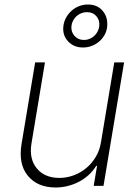

<svg xmlns="http://www.w3.org/2000/svg" viewBox="-20 -821 612 848"><path d="M75.3 -185.7 135.3 -545.5H178.6L119 -187.5Q108 -119.3 142.4 -77.4Q177.2 -35.2 242.5 -35.2Q274.1 -35.2 304.7 -46.3Q335.2 -57.5 360.3 -78.1Q385.3 -98.7 402.9 -128Q420.5 -157.3 426.1 -193.5L484.7 -545.5H528.1L437.1 0H393.8L408.7 -88.4H404.8Q391 -65.7 371.1 -47.8Q351.2 -29.8 327.8 -17.8Q304.3 -5.7 278.2 0.7Q252.1 7.1 225.9 7.1Q145.6 7.1 103 -44.7Q60.4 -96.2 75.3 -185.7ZM259.9 -705.6Q262.4 -725.9 272 -743.3Q281.6 -760.7 296.2 -773.6Q310.7 -786.6 329.4 -793.9Q348 -801.1 368.3 -801.1Q409.8 -801.1 433.2 -773.4Q456.7 -745.7 453.5 -705.6Q452.1 -685.4 442.6 -668Q433.2 -650.6 418.5 -638Q403.8 -625.4 385.3 -618.3Q366.8 -611.2 346.6 -611.2Q305.8 -611.2 280.5 -638.5Q255.3 -665.8 259.9 -705.6ZM308.9 -662.6Q324.6 -644.5 350.9 -644.5Q364 -644.5 375.5 -649.3Q387.1 -654.1 396.1 -662.3Q405.2 -670.5 411 -681.6Q416.9 -692.8 418.3 -705.6Q421.5 -730.5 405.9 -749.3Q390.6 -767.4 364 -767.4Q350.9 -767.4 339 -762.6Q327.1 -757.8 317.8 -749.5Q308.6 -741.1 302.7 -729.9Q296.9 -718.8 295.5 -705.6Q293 -680.8 308.9 -662.6Z"/></svg>

Font: Inter P Extra Light
Style: Italic
Weight: 200
Italic angle: 9.39999°
Designer: Rasmus Andersson
Foundry: rsms
Version: Version 3.018;git-588b23468